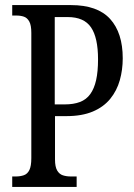

<svg xmlns="http://www.w3.org/2000/svg" viewBox="-20 -734 525 754"><path d="M28 0V-41H42Q60 -41 74 -46Q88 -51 95.5 -66.5Q103 -82 103 -113V-605Q103 -635 95 -649.5Q87 -664 74 -668.5Q61 -673 44 -673H28V-714H259Q363 -714 412.5 -659.5Q462 -605 462 -505Q462 -460 450.5 -419Q439 -378 413 -346Q387 -314 344.5 -296Q302 -278 241 -278H196V-108Q196 -79 204.5 -64.5Q213 -50 227 -45.5Q241 -41 258 -41H281V0ZM234 -324Q269 -324 294 -333.5Q319 -343 334.5 -364.5Q350 -386 357.5 -419.5Q365 -453 365 -501Q365 -586 337.5 -626.5Q310 -667 246 -667H195V-324Z"/></svg>

Font: Noto Serif ExtraCondensed
Style: Regular
Weight: 400
Width: 2
Designer: Monotype Design Team
Foundry: Monotype Imaging Inc.
Version: Version 2.013